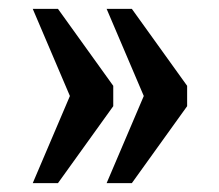

<svg xmlns="http://www.w3.org/2000/svg" viewBox="-20 -487 496 434"><path d="M221 -73H278L403 -247V-293L278 -467H221L305 -270ZM54 -73H111L236 -247V-293L111 -467H54L138 -270Z"/></svg>

Font: Noto Serif Georgian ExtraCondensed Bold
Style: Regular
Weight: 700
Width: 2
Designer: Monotype Design Team, Akaki Razmadze
Foundry: Google LLC
Version: Version 2.003